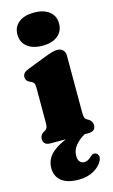

<svg xmlns="http://www.w3.org/2000/svg" viewBox="-144 -787 637 1078"><g transform="rotate(-15 174.0 -248.0)"><path d="M171.5 -541Q115.5 -541 83 -567Q50.5 -593 50.5 -638Q50.5 -682.5 83 -708Q115.5 -733.5 171.5 -733.5Q227.5 -733.5 260 -708Q292.5 -682.5 292.5 -638Q292.5 -593 260 -567Q227.5 -541 171.5 -541ZM288.5 -452V-123.5Q288.5 -100.5 291.8 -91.8Q295 -83 302.5 -78.5L311.5 -73.5Q334.5 -60 334.5 -36.5Q334.5 0 292 0H270Q193 45.5 193 104.5Q193 128.5 203.2 139.8Q213.5 151 229.5 151Q249.5 151 269 131.5Q277 124 284.2 120.5Q291.5 117 301 120Q310.5 123 316.2 134.8Q322 146.5 313 165.5Q298.5 195.5 261.8 216.8Q225 238 172 238Q107.5 238 73.8 210.8Q40 183.5 40 136Q40 93 68.2 60.2Q96.5 27.5 161 0H73Q30.5 0 30.5 -36.5Q30.5 -60 54 -73.5L63 -78.5Q70 -83 73.2 -91.8Q76.5 -100.5 76.5 -123.5V-322.5Q76.5 -342 71.8 -349.2Q67 -356.5 58 -360.5L49 -364.5Q26.5 -374.5 26.5 -396.5Q26.5 -410.5 34.5 -419.5Q42.5 -428.5 62 -436L170.5 -478Q197 -488 212.8 -492.5Q228.5 -497 244 -497Q265.5 -497 277 -484.2Q288.5 -471.5 288.5 -452Z"/></g></svg>

Font: Fraunces 9pt S050 Black
Style: Regular
Weight: 900
Version: Version 1.000; ttfautohint (v1.8.3)